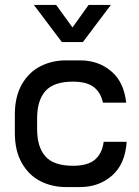

<svg xmlns="http://www.w3.org/2000/svg" viewBox="-20 -740 562 776"><path d="M246 -496H304Q377 -496 429 -452.5Q481 -409 490 -325H396Q387 -367 358.5 -388.5Q330 -410 275 -410Q197 -410 163.5 -372Q130 -334 130 -262V-218Q130 -146 163.5 -108Q197 -70 275 -70Q335 -70 364 -95Q393 -120 399 -167H492Q486 -77 433 -30.5Q380 16 304 16H246Q190 16 143 -8Q96 -32 68 -81.5Q40 -131 40 -202V-278Q40 -349 68 -398.5Q96 -448 143 -472Q190 -496 246 -496ZM338 -720H428L315 -570H230L117 -720H207L273 -629Z"/></svg>

Font: Violet Sans
Style: Regular
Weight: 400
Designer: Calvin Waterman
Foundry: Violet Office
Version: Version 1.013